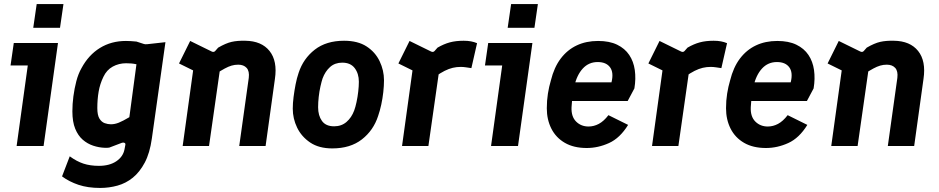

<svg xmlns="http://www.w3.org/2000/svg" viewBox="-20 -720 4630 947"><path d="M62 0 117 -397H32L48 -508H266L195 0ZM144 -583 161 -700H293L276 -583Z M474 207Q413 207 367 191.5Q321 176 286 150L324 51Q358 76 391.5 87Q425 98 468 98Q520 98 553.5 75.5Q587 53 594 17L598 -4Q600 -12 595 -15Q590 -18 582 -16L519 8Q514 9 508.5 9Q503 9 497 9Q468 8 439.5 -1.5Q411 -11 388 -31Q365 -51 351 -85Q337 -119 337 -171Q337 -207 342 -245Q347 -283 356.5 -319.5Q366 -356 382 -384Q417 -449 473 -483.5Q529 -518 601 -518Q624 -518 653 -515L690 -503Q696 -501 706 -502L796 -512L729 -37Q719 35 694 82Q669 129 635 156.5Q601 184 559.5 195.5Q518 207 474 207ZM527 -107Q546 -107 566 -115Q586 -123 618 -142L653 -403Q639 -406 627.5 -407Q616 -408 602 -408Q566 -408 536 -391.5Q506 -375 490 -341Q473 -306 466.5 -268Q460 -230 460 -187Q460 -152 470.5 -135Q481 -118 496.5 -112.5Q512 -107 527 -107Z M881 0 943 -448 999 -340 863 -407 918 -518 1024 -466Q1034 -461 1041 -468L1056 -485Q1094 -507 1122.5 -513.5Q1151 -520 1190 -519Q1270 -518 1309.5 -468.5Q1349 -419 1336 -331L1290 0H1160L1207 -336Q1211 -369 1196.5 -385Q1182 -401 1155 -401Q1138 -401 1122.5 -396.5Q1107 -392 1088.5 -382Q1070 -372 1045 -356L1067 -392L1011 0Z M1619 12Q1553 12 1510 -17Q1467 -46 1445.5 -90.5Q1424 -135 1424 -184Q1424 -211 1428 -242Q1432 -273 1438 -304Q1444 -335 1453 -361Q1476 -431 1532.5 -475Q1589 -519 1677 -519Q1745 -519 1788 -491Q1831 -463 1852.5 -418Q1874 -373 1874 -324Q1874 -297 1870.5 -265.5Q1867 -234 1860.5 -204Q1854 -174 1845 -148Q1822 -77 1765 -32.5Q1708 12 1619 12ZM1628 -97Q1664 -97 1689 -118.5Q1714 -140 1727 -175Q1733 -191 1738.5 -216.5Q1744 -242 1747 -269Q1750 -296 1750 -317Q1750 -357 1729.5 -384Q1709 -411 1668 -411Q1632 -411 1608 -389.5Q1584 -368 1571 -333Q1566 -318 1560.5 -293.5Q1555 -269 1552 -242Q1549 -215 1549 -191Q1549 -150 1568 -123.5Q1587 -97 1628 -97Z M1963 0 2025 -448 2081 -340 1945 -407 2000 -518 2106 -466Q2116 -461 2123 -468L2138 -485Q2169 -503 2198.5 -511Q2228 -519 2267 -519Q2287 -519 2303 -516Q2319 -513 2333 -507L2305 -384Q2291 -386 2278 -388Q2265 -390 2252 -390Q2232 -390 2213 -385.5Q2194 -381 2173 -370.5Q2152 -360 2127 -342L2149 -392L2093 0Z M2402 0 2457 -397H2372L2388 -508H2606L2535 0ZM2484 -583 2501 -700H2633L2616 -583Z M2874 10Q2810 10 2766 -15.5Q2722 -41 2699.5 -85.5Q2677 -130 2677 -186Q2677 -224 2682.5 -258.5Q2688 -293 2697 -323Q2713 -388 2745.5 -431Q2778 -474 2824.5 -496Q2871 -518 2930 -518Q2986 -518 3024 -499.5Q3062 -481 3083.5 -449Q3105 -417 3111 -374.5Q3117 -332 3109 -284L3076 -222H2776L2788 -314H2996Q3008 -362 2989 -388Q2970 -414 2928 -414Q2884 -414 2854.5 -382Q2825 -350 2812 -293Q2808 -272 2804.5 -248Q2801 -224 2799 -191Q2797 -145 2821.5 -120.5Q2846 -96 2883 -96Q2909 -96 2933.5 -109Q2958 -122 2981 -152L3078 -104Q3038 -39 2984 -14.5Q2930 10 2874 10Z M3196 0 3258 -448 3314 -340 3178 -407 3233 -518 3339 -466Q3349 -461 3356 -468L3371 -485Q3402 -503 3431.5 -511Q3461 -519 3500 -519Q3520 -519 3536 -516Q3552 -513 3566 -507L3538 -384Q3524 -386 3511 -388Q3498 -390 3485 -390Q3465 -390 3446 -385.5Q3427 -381 3406 -370.5Q3385 -360 3360 -342L3382 -392L3326 0Z M3758 10Q3694 10 3650 -15.5Q3606 -41 3583.5 -85.5Q3561 -130 3561 -186Q3561 -224 3566.5 -258.5Q3572 -293 3581 -323Q3597 -388 3629.5 -431Q3662 -474 3708.5 -496Q3755 -518 3814 -518Q3870 -518 3908 -499.5Q3946 -481 3967.5 -449Q3989 -417 3995 -374.5Q4001 -332 3993 -284L3960 -222H3660L3672 -314H3880Q3892 -362 3873 -388Q3854 -414 3812 -414Q3768 -414 3738.5 -382Q3709 -350 3696 -293Q3692 -272 3688.5 -248Q3685 -224 3683 -191Q3681 -145 3705.5 -120.5Q3730 -96 3767 -96Q3793 -96 3817.5 -109Q3842 -122 3865 -152L3962 -104Q3922 -39 3868 -14.5Q3814 10 3758 10Z M4080 0 4142 -448 4198 -340 4062 -407 4117 -518 4223 -466Q4233 -461 4240 -468L4255 -485Q4293 -507 4321.5 -513.5Q4350 -520 4389 -519Q4469 -518 4508.5 -468.5Q4548 -419 4535 -331L4489 0H4359L4406 -336Q4410 -369 4395.5 -385Q4381 -401 4354 -401Q4337 -401 4321.5 -396.5Q4306 -392 4287.5 -382Q4269 -372 4244 -356L4266 -392L4210 0Z"/></svg>

Font: Finlandica SemiBold
Style: Italic
Weight: 600
Italic angle: -8°
Designer: Niklas Ekholm, Juho Hiilivirta, Jaakko Suomalainen
Foundry: Helsinki Type Studio
Version: Version 1.063